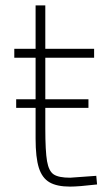

<svg xmlns="http://www.w3.org/2000/svg" viewBox="-20 -682 387 712"><path d="M112 -168V-282H40V-314H112V-468H33V-501H112V-662H148V-501H329V-468H148V-314H308V-282H148V-206Q148 -121 154.5 -84Q161 -47 179.5 -35Q198 -23 240 -23L337 -30L340 2Q271 10 240 10Q191 10 163.5 -6Q136 -22 124 -60Q112 -98 112 -168Z"/></svg>

Font: Cairo ExtraLight
Style: Regular
Weight: 250
Designer: Mohamed Gaber, the designers of Titillium
Foundry: Kief Type Foundry
Version: Version 2.009; ttfautohint (v1.5.33-1714) -l 8 -r 50 -G 200 